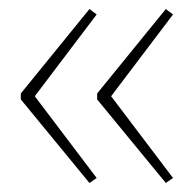

<svg xmlns="http://www.w3.org/2000/svg" viewBox="-20 -492 429 425"><path d="M26 -285 178 -472 194 -460 57 -279 194 -98 178 -87 26 -272ZM195 -285 347 -472 363 -460 226 -279 363 -98 347 -87 195 -272Z"/></svg>

Font: Noto Sans Symbols Thin
Style: Regular
Weight: 250
Version: Version 2.002